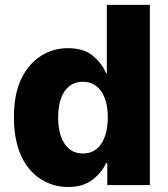

<svg xmlns="http://www.w3.org/2000/svg" viewBox="-20 -747 680 775"><path d="M36.2 -272.4Q36.2 -369.3 66.8 -430.8Q82 -461.6 102.5 -484.6Q122.9 -507.5 147 -522.5Q171.2 -537.6 198.2 -545.1Q225.1 -552.6 253.6 -552.6Q318.9 -552.6 355.5 -521.3Q392.4 -490.1 407.7 -452.1H411.2V-727.3H584.9V0H413V-88.4H407.7Q391.3 -50.8 353.7 -21.7Q315.7 7.8 254.3 7.8Q224.1 7.8 196.9 -0.2Q169.7 -8.2 144.9 -23.8Q120 -39.4 100 -62.9Q79.9 -86.3 65.7 -117.4Q51.5 -148.4 43.9 -187.3Q36.2 -226.2 36.2 -272.4ZM314.6 -127.5Q334.2 -127.5 349.3 -133.7Q364.3 -139.9 375.5 -150.7Q386.7 -161.6 394.4 -176Q402 -190.3 406.6 -206.5Q411.2 -222.7 413.2 -239.7Q415.1 -256.7 415.1 -272.7Q415.1 -306.5 408.4 -333.1Q401.6 -359.7 388.7 -378.4Q375.7 -397 357.1 -407Q338.4 -416.9 314.6 -416.9Q285.2 -416.9 265.8 -403.6Q246.4 -390.3 235.1 -369.3Q223.7 -348.4 219.1 -322.8Q214.5 -297.2 214.5 -272.7Q214.5 -248.6 219.1 -222.8Q223.7 -197.1 235.1 -176Q246.4 -154.8 265.8 -141.2Q285.2 -127.5 314.6 -127.5Z"/></svg>

Font: Inter P Extra Bold
Style: Regular
Weight: 800
Designer: Rasmus Andersson
Foundry: rsms
Version: Version 3.018;git-588b23468